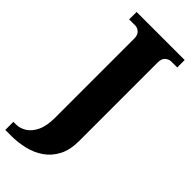

<svg xmlns="http://www.w3.org/2000/svg" viewBox="-326 -757 1039 1039"><g transform="rotate(45 194.0 -237.0)"><path d="M-24 240V178H-3Q25 178 53.5 161Q82 144 101 105Q120 66 120 1V-602Q120 -631 105 -644Q90 -657 74 -657H27V-714H395V-657H349Q332 -657 316.5 -644Q301 -631 301 -601V0Q301 68 277 114Q253 160 213 188Q173 216 122.5 228Q72 240 20 240Z"/></g></svg>

Font: Noto Serif Telugu ExtraBold
Style: Regular
Weight: 800
Designer: Jelle Bosma - Monotype Design Team
Foundry: Monotype Imaging Inc.
Version: Version 2.005; ttfautohint (v1.8.4.7-5d5b)